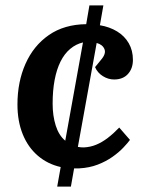

<svg xmlns="http://www.w3.org/2000/svg" viewBox="-20 -663 551 715"><path d="M193 32 206 -41Q157 -52 120.5 -83.5Q84 -115 64.5 -163.5Q45 -212 45 -274Q45 -358 75 -425.5Q105 -493 162 -532.5Q219 -572 301 -573L313 -643H365L352 -569Q388 -563 416 -546Q444 -529 459.5 -502Q475 -475 475 -440Q475 -408 456.5 -387.5Q438 -367 405 -367Q383 -367 363 -379.5Q343 -392 334 -413L356 -440Q376 -463 369 -480Q362 -497 340 -503L270 -116Q275 -115 280.5 -114.5Q286 -114 292 -114Q316 -115 338 -124Q360 -133 381.5 -149.5Q403 -166 424 -188L464 -142Q456 -131 439.5 -113.5Q423 -96 399 -79Q375 -62 344 -50Q313 -38 275 -36Q271 -36 266 -36Q261 -36 256 -36L244 32ZM223 -139 289 -505Q263 -499 241.5 -481Q220 -463 205.5 -434Q191 -405 183.5 -365.5Q176 -326 176 -277Q176 -232 187.5 -195.5Q199 -159 223 -139Z"/></svg>

Font: Literata 18pt SemiBold
Style: Italic
Weight: 600
Italic angle: -2°
Designer: Latin by Veronika Burian and Jose Scaglione. Greek by Irene Vlachou. Cyrillic by Vera Evstafieva
Foundry: TypeTogether
Version: Version 3.103;gftools[0.9.29]